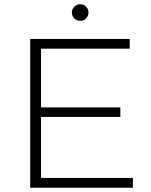

<svg xmlns="http://www.w3.org/2000/svg" viewBox="-20 -883 709 903"><path d="M167 -378H546V-333H167ZM173 -46H605V0H122V-700H590V-654H173ZM357 -785Q341 -785 329.5 -796.5Q318 -808 318 -824Q318 -840 329.5 -851.5Q341 -863 357 -863Q374 -863 385 -851.5Q396 -840 396 -824Q396 -808 385 -796.5Q374 -785 357 -785Z"/></svg>

Font: Modern
Style: Regular
Weight: 300
Designer: Julieta Ulanovsky
Foundry: Julieta Ulanovsky
Version: Version 8.000